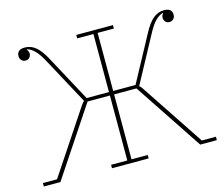

<svg xmlns="http://www.w3.org/2000/svg" viewBox="-100 -838 1135 971"><g transform="rotate(-15 468.0 -352.0)"><path d="M15 -18H89L307 -346Q314 -356 317 -359.5Q320 -363 324 -365L196 -602Q173 -646 153.5 -666Q134 -686 114 -692L111 -691Q115 -686 117.5 -681Q120 -676 120 -668Q120 -657 112.5 -648Q105 -639 91 -639Q80 -639 71 -647Q62 -655 62 -670Q62 -704 104 -704Q135 -704 160.5 -683Q186 -662 212 -613L340 -376H457V-680H372V-698H564V-680H479V-376H596L724 -613Q750 -662 775.5 -683Q801 -704 832 -704Q874 -704 874 -670Q874 -655 865 -647Q856 -639 845 -639Q831 -639 823.5 -648Q816 -657 816 -668Q816 -676 818.5 -681Q821 -686 825 -691L822 -692Q802 -686 782.5 -666Q763 -646 740 -602L612 -365Q616 -363 619 -359.5Q622 -356 629 -346L847 -18H921V0H834L596 -358H479V-18H564V0H372V-18H457V-358H340L102 0H15Z"/></g></svg>

Font: IBM Plex Serif Thin
Style: Regular
Weight: 100
Designer: Mike Abbink, Paul van der Laan, Pieter van Rosmalen
Foundry: Bold Monday
Version: Version 3.001